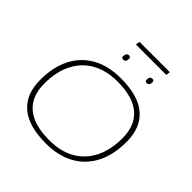

<svg xmlns="http://www.w3.org/2000/svg" viewBox="-253 -1188 1393 1393"><g transform="rotate(45 444.0 -491.0)"><path d="M429 10Q251 10 162.5 -66Q74 -142 74 -288Q74 -419 122 -513.5Q170 -608 261 -659Q352 -710 481 -710Q659 -710 747.5 -634Q836 -558 836 -412Q836 -281 788 -186.5Q740 -92 649 -41Q558 10 429 10ZM430 -24Q546 -24 628 -71Q710 -118 753 -204.5Q796 -291 796 -410Q796 -540 717 -608Q638 -676 480 -676Q364 -676 282 -629Q200 -582 157 -495.5Q114 -409 114 -290Q114 -160 193 -92Q272 -24 430 -24ZM637 -817Q618 -817 619 -834Q619 -869 645 -869Q663 -869 663 -850Q662 -817 637 -817ZM397 -817Q378 -817 378 -834Q379 -869 405 -869Q423 -869 422 -850Q422 -817 397 -817ZM384 -960 389 -992H700L695 -960Z"/></g></svg>

Font: Georama Extended ExtraLight
Style: Italic
Weight: 200
Width: 7
Italic angle: -9°
Designer: Jean-Baptiste Levee
Foundry: Production Type
Version: Version 1.000